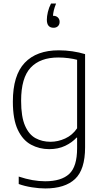

<svg xmlns="http://www.w3.org/2000/svg" viewBox="-20 -832 582 1082"><path d="M235 230Q200.5 230 159.5 223.5Q118.5 217 85.5 205V163Q126 176.5 162.8 183Q199.5 189.5 234.5 189.5Q325.5 189.5 370 148.2Q414.5 107 414.5 3.5V-56.5H411.5Q386.5 -29 347.2 -10.2Q308 8.5 257.5 8.5Q201.5 8.5 154.8 -16.8Q108 -42 80.2 -100.8Q52.5 -159.5 52.5 -259.5Q52.5 -407.5 119.2 -478Q186 -548.5 311.5 -548.5Q349.5 -548.5 388.2 -542.8Q427 -537 459.5 -527V-1.5Q459.5 123.5 402.8 176.8Q346 230 235 230ZM264.5 -33Q306.5 -33 347.2 -51.5Q388 -70 414.5 -109V-495Q394.5 -500.5 366.5 -504.2Q338.5 -508 308.5 -508Q206.5 -508 152.8 -450.8Q99 -393.5 99 -264Q99 -174 121 -123.8Q143 -73.5 180.5 -53.2Q218 -33 264.5 -33ZM282 -675.5Q244 -675.5 244 -721Q244 -740 249.8 -764.5Q255.5 -789 267.5 -812H296Q287.5 -791 283.5 -774.2Q279.5 -757.5 278.5 -743H280Q296.5 -743 306.2 -733.5Q316 -724 316 -708.5Q316 -694 306.8 -684.8Q297.5 -675.5 282 -675.5Z"/></svg>

Font: Encode Sans XLt
Style: Regular
Weight: 200
Designer: Multiple Designers
Foundry: Impallari Type
Version: Version 3.002; ttfautohint (v1.8.3) -l 8 -r 50 -G 200 -x 14 